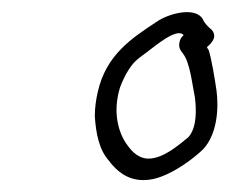

<svg xmlns="http://www.w3.org/2000/svg" viewBox="-20 -689 385 322"><path d="M144 -535C141 -522 139 -508 139 -494C141 -465 146 -438 163 -419C175 -403 193 -387 220 -387C231 -387 241 -389 251 -393C275 -402 302 -421 320 -438C345 -464 347 -509 343 -538C340 -558 335 -589 330 -605C329 -606 328 -608 327 -610C332 -614 337 -619 339 -626C340 -631 338 -636 335 -639C329 -644 323 -650 320 -657C308 -678 263 -667 242 -652C201 -625 158 -597 144 -535ZM179 -534C181 -544 186 -554 191 -564C203 -585 208 -588 227 -602C238 -610 277 -644 288 -630C284 -627 282 -623 281 -618C279 -609 283 -604 287 -599C299 -583 302 -549 307 -525C309 -507 311 -476 296 -459C280 -446 254 -423 229 -423C213 -423 202 -434 194 -445C179 -465 170 -497 179 -534Z"/></svg>

Font: Stray Cat
Style: SuCnObl
Weight: 400
Version: Version 1.0